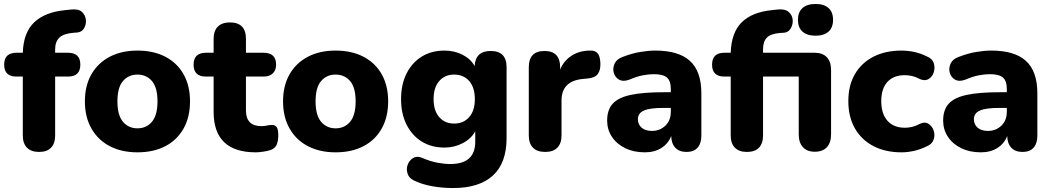

<svg xmlns="http://www.w3.org/2000/svg" viewBox="-20 -757 5303 968"><path d="M177 9Q137 9 116 -12.5Q95 -34 95 -74V-371H63Q1 -371 1 -431Q1 -491 63 -491H95Q98 -592 152 -644Q206 -696 310 -706L339 -709Q376 -713 393.5 -696.5Q411 -680 413 -656.5Q415 -633 403.5 -614Q392 -595 369 -593L353 -592Q301 -588 279.5 -567.5Q258 -547 258 -508V-491H323Q385 -491 385 -431Q385 -371 323 -371H258V-74Q258 -34 237.5 -12.5Q217 9 177 9Z M673 11Q593 11 533.5 -20Q474 -51 441 -109Q408 -167 408 -246Q408 -325 441 -382.5Q474 -440 533.5 -471Q593 -502 673 -502Q754 -502 813.5 -471Q873 -440 905.5 -382.5Q938 -325 938 -246Q938 -167 905.5 -109Q873 -51 813.5 -20Q754 11 673 11ZM673 -110Q718 -110 746 -143Q774 -176 774 -246Q774 -316 746 -348.5Q718 -381 673 -381Q628 -381 600 -348.5Q572 -316 572 -246Q572 -176 600 -143Q628 -110 673 -110Z M1270 11Q1057 11 1057 -193V-371H1018Q956 -371 956 -431Q956 -491 1018 -491H1057V-561Q1057 -602 1078.5 -623Q1100 -644 1139 -644Q1220 -644 1220 -561V-491H1309Q1372 -491 1372 -431Q1372 -403 1355.5 -387Q1339 -371 1309 -371H1220V-200Q1220 -121 1298 -121Q1312 -121 1325.5 -124Q1339 -127 1350 -127Q1364 -128 1373.5 -118Q1383 -108 1383 -74Q1383 -47 1375 -28Q1367 -9 1345 -1Q1332 4 1308.5 7.5Q1285 11 1270 11Z M1672 11Q1592 11 1532.5 -20Q1473 -51 1440 -109Q1407 -167 1407 -246Q1407 -325 1440 -382.5Q1473 -440 1532.5 -471Q1592 -502 1672 -502Q1753 -502 1812.5 -471Q1872 -440 1904.5 -382.5Q1937 -325 1937 -246Q1937 -167 1904.5 -109Q1872 -51 1812.5 -20Q1753 11 1672 11ZM1672 -110Q1717 -110 1745 -143Q1773 -176 1773 -246Q1773 -316 1745 -348.5Q1717 -381 1672 -381Q1627 -381 1599 -348.5Q1571 -316 1571 -246Q1571 -176 1599 -143Q1627 -110 1672 -110Z M2269 -134Q2317 -134 2345.5 -166.5Q2374 -199 2374 -257Q2374 -316 2345.5 -348.5Q2317 -381 2269 -381Q2223 -381 2194.5 -348.5Q2166 -316 2166 -257Q2166 -199 2194.5 -166.5Q2223 -134 2269 -134ZM2265 191Q2211 191 2162.5 182.5Q2114 174 2078 158Q2046 146 2036.5 122.5Q2027 99 2034.5 76Q2042 53 2061.5 40.5Q2081 28 2106 38Q2150 57 2186 63.5Q2222 70 2250 70Q2376 70 2376 -42V-95Q2356 -58 2313.5 -35.5Q2271 -13 2221 -13Q2155 -13 2106 -43.5Q2057 -74 2029.5 -129Q2002 -184 2002 -257Q2002 -331 2029.5 -386Q2057 -441 2106 -471.5Q2155 -502 2221 -502Q2271 -502 2312 -481Q2353 -460 2373 -424Q2377 -500 2454 -500Q2534 -500 2534 -418V-61Q2534 65 2465 128Q2396 191 2265 191Z M2729 9Q2688 9 2667 -12.5Q2646 -34 2646 -74V-418Q2646 -500 2725 -500Q2804 -500 2804 -418V-406Q2822 -450 2860.5 -475.5Q2899 -501 2952 -502Q2979 -504 2992.5 -489Q3006 -474 3007 -436Q3008 -403 2993.5 -383.5Q2979 -364 2940 -361L2919 -359Q2811 -349 2811 -250V-74Q2811 -34 2790 -12.5Q2769 9 2729 9Z M3231 11Q3175 11 3132 -10Q3089 -31 3065 -67.5Q3041 -104 3041 -149Q3041 -203 3069 -234Q3097 -265 3159.5 -278.5Q3222 -292 3325 -292H3362V-309Q3362 -349 3342.5 -366Q3323 -383 3276 -383Q3250 -383 3219.5 -377Q3189 -371 3152 -355Q3121 -344 3101 -355.5Q3081 -367 3074.5 -390Q3068 -413 3078.5 -436Q3089 -459 3119 -470Q3166 -488 3207.5 -495Q3249 -502 3283 -502Q3402 -502 3459 -449.5Q3516 -397 3516 -287V-74Q3516 -34 3497 -12.5Q3478 9 3441 9Q3405 9 3385 -12Q3365 -33 3364 -71Q3349 -33 3314.5 -11Q3280 11 3231 11ZM3362 -213H3325Q3256 -213 3226 -199.5Q3196 -186 3196 -156Q3196 -130 3214.5 -113.5Q3233 -97 3267 -97Q3307 -97 3334.5 -123.5Q3362 -150 3362 -193Z M4092 -577Q4049 -577 4026 -597.5Q4003 -618 4003 -657Q4003 -696 4026 -716.5Q4049 -737 4092 -737Q4134 -737 4157 -716.5Q4180 -696 4180 -657Q4180 -618 4157 -597.5Q4134 -577 4092 -577ZM3746 9Q3706 9 3685 -12.5Q3664 -34 3664 -74V-371H3632Q3570 -371 3570 -431Q3570 -491 3632 -491H3664Q3667 -592 3719 -644Q3771 -696 3872 -706L3900 -709Q3938 -713 3956.5 -696.5Q3975 -680 3976.5 -656.5Q3978 -633 3966.5 -613.5Q3955 -594 3933 -592L3914 -591Q3865 -587 3846 -567Q3827 -547 3827 -508V-491H4088Q4127 -491 4148.5 -468.5Q4170 -446 4170 -403V-80Q4170 -38 4149 -15Q4128 8 4088 8Q4049 8 4028 -15Q4007 -38 4007 -80V-371H3827V-74Q3827 -34 3806.5 -12.5Q3786 9 3746 9Z M4525 11Q4444 11 4383.5 -20.5Q4323 -52 4290 -110Q4257 -168 4257 -247Q4257 -326 4290 -383Q4323 -440 4383.5 -471Q4444 -502 4525 -502Q4555 -502 4587.5 -495.5Q4620 -489 4654 -472Q4681 -461 4688 -438Q4695 -415 4687.5 -392Q4680 -369 4660.5 -358Q4641 -347 4614 -360Q4596 -370 4577.5 -374Q4559 -378 4542 -378Q4485 -378 4454 -344Q4423 -310 4423 -247Q4423 -184 4454 -148.5Q4485 -113 4542 -113Q4559 -113 4577.5 -117Q4596 -121 4614 -131Q4641 -145 4660 -133.5Q4679 -122 4687 -99Q4695 -76 4687 -53Q4679 -30 4652 -19Q4619 -3 4587 4Q4555 11 4525 11Z M4925 11Q4869 11 4826 -10Q4783 -31 4759 -67.5Q4735 -104 4735 -149Q4735 -203 4763 -234Q4791 -265 4853.5 -278.5Q4916 -292 5019 -292H5056V-309Q5056 -349 5036.5 -366Q5017 -383 4970 -383Q4944 -383 4913.5 -377Q4883 -371 4846 -355Q4815 -344 4795 -355.5Q4775 -367 4768.5 -390Q4762 -413 4772.5 -436Q4783 -459 4813 -470Q4860 -488 4901.5 -495Q4943 -502 4977 -502Q5096 -502 5153 -449.5Q5210 -397 5210 -287V-74Q5210 -34 5191 -12.5Q5172 9 5135 9Q5099 9 5079 -12Q5059 -33 5058 -71Q5043 -33 5008.5 -11Q4974 11 4925 11ZM5056 -213H5019Q4950 -213 4920 -199.5Q4890 -186 4890 -156Q4890 -130 4908.5 -113.5Q4927 -97 4961 -97Q5001 -97 5028.5 -123.5Q5056 -150 5056 -193Z"/></svg>

Font: Chiron GoRound TC EB
Style: Regular
Weight: 700
Designer: Ryoko NISHIZUKA 西塚涼子 (kana, bopomofo & ideographs); Paul D. Hunt (Latin, Greek & Cyrillic); Sandoll Communications 산돌커뮤니
Foundry: Adobe
Version: Version 1.000;hotconv 1.1.1;makeotfexe 2.6.0